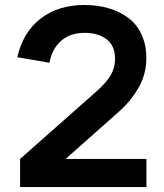

<svg xmlns="http://www.w3.org/2000/svg" viewBox="-20 -754 660 774"><path d="M61 0V-113.3L365.2 -382.3Q408.2 -419.9 426 -450.2Q443.8 -480.5 443.8 -517.1Q443.8 -569.8 409.7 -595.7Q375.5 -621.6 320.8 -621.6Q263.7 -621.6 227.1 -590.1Q190.4 -558.6 179.2 -501L49.8 -523.4Q72.3 -623.5 143.3 -678.7Q214.4 -733.9 319.8 -733.9Q373 -733.9 418 -720.7Q462.9 -707.5 497.6 -681.6Q532.2 -655.8 551.5 -613Q570.8 -570.3 569.8 -515.1Q568.8 -452.6 538.3 -399.9Q507.8 -347.2 465.3 -309.1L244.6 -113.3H570.3V0Z"/></svg>

Font: Vela Sans Bd
Style: Bold
Weight: 700
Designer: Principal design: Mikhail Sharanda - project Manrope.
Design modification: Ravid Balaliev
Foundry: Mikhail Sharanda
Version: Version 1.001